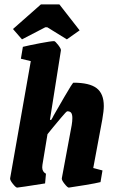

<svg xmlns="http://www.w3.org/2000/svg" viewBox="-20 -844 528 873"><path d="M404 -80 446 -69 437 -16Q418 -11 366.5 -2.5Q315 6 293 9Q287 9 273.5 -8Q260 -25 261 -33L306 -275Q309 -293 309 -307Q309 -323 304 -330.5Q299 -338 286 -338Q282 -338 257.5 -308.5Q233 -279 222 -266L196 -234L173 -95Q172 -90 172 -83Q172 -63 189 -54L185 -10Q65 9 58 9Q52 9 38.5 -8Q25 -25 26 -33L120 -566L75 -577L84 -631Q112 -638 162 -647.5Q212 -657 226 -657Q231 -657 244.5 -639.5Q258 -622 257 -615L207 -299H213Q217 -305 219.5 -310Q222 -315 224 -319Q236 -340 273 -404Q310 -468 314 -468Q387 -468 419.5 -443Q452 -418 452 -362Q452 -340 445 -300ZM80 -665 39 -712 166 -824H250L342 -706L284 -665L195 -720H186Z"/></svg>

Font: Grenze
Style: Bold Italic
Weight: 700
Italic angle: -10°
Designer: Renata Polastri
Foundry: Omnibus-Type
Version: Version 1.002; ttfautohint (v1.8)